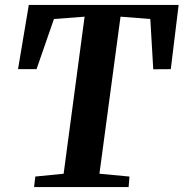

<svg xmlns="http://www.w3.org/2000/svg" viewBox="-20 -763 748 783"><path d="M119 0 124 -43 239.5 -54.5 325 -695 200 -685.5 129 -481H53.5L97.5 -743H708.5L676.5 -481L605 -480.5L593 -685.5L471.5 -695L385.5 -54.5L508 -43L504.5 0Z"/></svg>

Font: Merriweather 48pt
Style: Bold Italic
Weight: 700
Italic angle: -7.8°
Version: Version 2.101